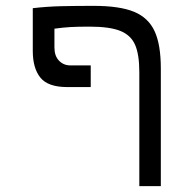

<svg xmlns="http://www.w3.org/2000/svg" viewBox="-20 -636 640 656"><path d="M529.5 0V-402Q529.5 -483.5 508.2 -529.5Q487 -575.5 437.8 -595.8Q388.5 -616 300 -616Q237 -616 187.5 -614.8Q138 -613.5 92 -608V-462Q92 -403 118 -370.8Q144 -338.5 210 -338.5H290V-412.5H221Q197 -412.5 181.5 -428.8Q166 -445 166 -473.5V-538Q195 -542 219.8 -543.5Q244.5 -545 286 -545Q354.5 -545 390.8 -530.5Q427 -516 441.5 -483Q456 -450 456 -390V0Z"/></svg>

Font: JuliaMono Light
Style: Regular
Weight: 300
Monospace: yes
Designer: cormullion
Foundry: corm
Version: Version 0.054; ttfautohint (v1.8.4)